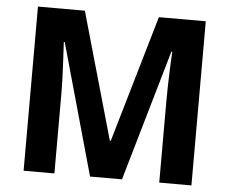

<svg xmlns="http://www.w3.org/2000/svg" viewBox="-51 -773 994 832"><g transform="rotate(5 446.0 -357.0)"><path d="M370 0H509L674 -570H678C675 -529 671 -422 671 -355V0H811V-714H607L446 -162H442L285 -714H81V0H215V-349C215 -422 208 -531 206 -571H210Z"/></g></svg>

Font: Noto Sans Display
Style: Bold
Weight: 700
Designer: Monotype Design Team
Foundry: Monotype Imaging Inc.
Version: Version 1.900